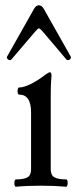

<svg xmlns="http://www.w3.org/2000/svg" viewBox="-20 -706 296 730"><path d="M41 -23.9Q71.3 -23.9 84.7 -32Q98.1 -40 98.1 -62V-278.8Q98.1 -346.2 53.2 -346.2Q48.8 -346.2 47.4 -353Q45.9 -359.9 47.6 -366.7Q49.3 -373.5 53.2 -373.5Q69.8 -373.5 95.7 -386Q121.6 -398.4 148.4 -418.9Q156.7 -425.3 161.9 -428.2Q167 -431.2 169.9 -431.2Q172.9 -431.2 174.3 -427.7Q175.8 -424.3 175.8 -417.5Q173.8 -395.5 173.3 -376.2Q172.9 -356.9 172.9 -342.3V-62Q172.9 -40 186.8 -32Q200.7 -23.9 231 -23.9Q235.4 -23.9 236.8 -16.8Q238.3 -9.8 236.6 -2.9Q234.9 3.9 231 3.9Q188.5 0 136.2 0Q83.5 0 41 3.9Q36.6 3.9 35.2 -3.2Q33.7 -10.3 35.4 -17.1Q37.1 -23.9 41 -23.9ZM6.8 -490.7 109.4 -672.4Q117.2 -686 127.9 -686Q138.7 -686 146.5 -672.4L249 -490.7Q251 -486.8 248 -482.7Q245.1 -478.5 240.2 -477.5Q235.4 -476.6 232.4 -480L142.6 -585.9Q132.3 -598.1 127.9 -598.1Q126 -598.1 122.3 -595Q118.7 -591.8 113.8 -585.9L23.4 -480Q20.5 -476.6 15.6 -477.5Q10.7 -478.5 7.8 -482.7Q4.9 -486.8 6.8 -490.7Z"/></svg>

Font: Junicode Two Beta VF
Style: Regular
Weight: 400
Designer: Peter S. Baker
Foundry: Briery Creek Software
Version: Version 1.031 beta; ttfautohint (v1.8.1.43-b0c9)